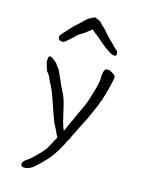

<svg xmlns="http://www.w3.org/2000/svg" viewBox="-131 -819 799 1054"><g transform="rotate(15 268.0 -291.5)"><path d="M380 -650Q396 -634 399 -631Q401 -629 406 -625Q411 -620 416 -614Q421 -610 425 -605Q429 -601 432 -599Q441 -594 442 -583Q445 -571 438 -567Q435 -565 430 -565L420 -567Q408 -571 381 -590Q354 -609 322 -639Q308 -651 298 -657V-658Q285 -669 281 -672Q278 -673 277 -672Q274 -669 269 -665Q264 -661 256 -655L240 -643Q232 -637 219 -630Q208 -624 199 -614Q191 -605 177 -593Q166 -584 156 -575Q145 -565 135 -565Q133 -565 129 -566Q126 -566 123 -568Q119 -569 115 -573Q111 -579 111 -584V-585Q113 -597 121 -605Q127 -611 135 -621L138 -624H139L140 -626Q162 -651 177 -665Q191 -679 206 -692Q220 -705 225 -710Q230 -716 236 -720Q242 -725 250 -729Q258 -733 264 -736Q271 -739 274 -740Q278 -741 283 -738Q287 -736 294 -733Q302 -731 309 -725Q316 -719 320 -713Q324 -708 331 -703Q339 -697 347 -687Q360 -671 380 -650ZM399 -471Q400 -475 402 -477V-478V-479L405 -480Q421 -483 429 -480L449 -469Q463 -461 463 -451Q464 -441 455 -406Q448 -374 439 -346Q431 -319 429 -312Q428 -310 424 -301Q421 -294 420 -290Q416 -281 414 -274Q414 -274 407 -258Q403 -250 401 -244Q396 -233 387 -213Q381 -197 367 -171Q351 -140 347 -132Q340 -117 331 -99Q318 -75 314 -63V-62Q297 -36 295 -27Q294 -24 274 10Q257 39 235 66Q214 90 188 115Q164 138 157 142Q140 153 123 156Q103 159 96 151Q88 141 99 125Q101 122 109 116Q138 96 138 94Q141 91 152 81Q204 31 212 12Q220 -4 235 -31Q240 -39 245 -48Q245 -55 239 -62Q238 -63 229 -84Q228 -86 220 -102L209 -123Q193 -164 168 -238Q150 -290 146 -298Q146 -298 141 -307Q137 -317 130 -329Q124 -341 122 -345Q111 -374 98 -385Q97 -386 88 -413Q81 -433 82 -444V-445Q83 -457 83 -459Q84 -471 96 -470Q98 -470 114 -459Q139 -440 135 -440Q135 -440 139 -434Q143 -428 149 -421Q154 -415 155 -414L156 -413V-412Q163 -398 177 -366Q196 -321 203 -309Q210 -294 218 -279V-278Q224 -265 233 -230Q254 -141 255 -136Q258 -131 259 -126Q259 -122 261 -118V-117Q267 -101 270 -95Q271 -96 271 -97Q279 -111 288 -133Q297 -155 305 -170Q313 -186 330 -225Q347 -262 350 -268Q359 -292 362 -302Q369 -326 377 -352Q387 -386 389 -401Q392 -423 392 -432Q393 -433 392 -435Q392 -437 392 -439Q392 -442 392 -445Q394 -455 395 -460Q396 -466 399 -471ZM392 -445Z"/></g></svg>

Font: ToneOZ-Pinyin-Tsuipita-TC
Style: Regular
Weight: 400
Designer: ÂÆ£ÂøóÂáåJeffrey Xuan(jeffreyx@gmail.com, ToneOZ.com) ÈòøÂù§(cjkFonts)
Foundry: ToneOZ
Version: Version 0.24071